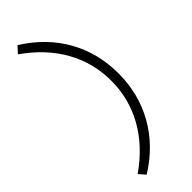

<svg xmlns="http://www.w3.org/2000/svg" viewBox="-291 -724 932 932"><g transform="rotate(-45 175.0 -258.0)"><path d="M79 186 50 153Q163 74 221.5 -30.5Q280 -135 280 -258Q280 -381 221.5 -485.5Q163 -590 50 -669L80 -702Q202 -626 266 -512Q330 -398 330 -258Q330 -119 265.5 -4.5Q201 110 79 186Z"/></g></svg>

Font: Lexend ExtraLight
Style: Regular
Weight: 200
Designer: Bonnie Shaver-Troup, Thomas Jockin
Foundry: Lexend
Version: Version 1.007; ttfautohint (v1.8.3)